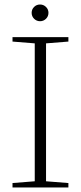

<svg xmlns="http://www.w3.org/2000/svg" viewBox="-20 -827 357 847"><path d="M119.6 -770.5Q119.6 -785.6 130.4 -796.4Q141.1 -807.1 156.7 -807.1Q171.9 -807.1 182.9 -796.4Q193.8 -785.6 193.8 -770.5Q193.8 -754.9 182.9 -744.1Q171.9 -733.4 156.7 -733.4Q141.6 -733.4 130.6 -744.1Q119.6 -754.9 119.6 -770.5ZM35.2 0V-19.5L133.3 -27.3V-635.7L35.2 -643.6V-663.1H281.7V-643.6L183.1 -635.7V-27.3L281.7 -19.5V0Z"/></svg>

Font: Elstob ExtraLight
Style: Regular
Weight: 200
Designer: Peter S. Baker
Version: Version 1.015